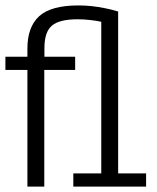

<svg xmlns="http://www.w3.org/2000/svg" viewBox="-20 -691 581 711"><path d="M81.5 0V-432.1H0V-481H103.5L81.5 -459V-511.2Q81.5 -591.3 125.2 -631.1Q168.9 -670.9 270.5 -670.9Q295.9 -670.9 320.3 -668.2Q344.7 -665.5 368.9 -660.6Q393.1 -655.8 417.5 -648.4V-48.8H521V0H251.5V-48.8H355V-610.4Q336.9 -614.3 313.7 -616.9Q290.5 -619.6 267.6 -619.6Q200.2 -619.6 172.4 -596.2Q144.5 -572.8 144.5 -513.2V-459L122.6 -481H258.3V-432.1H144V0Z"/></svg>

Font: Anaheim
Style: Regular
Weight: 400
Designer: Vernon Adams
Foundry: Vernon Adams
Version: Version 2.001